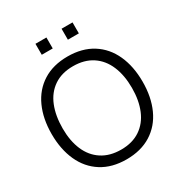

<svg xmlns="http://www.w3.org/2000/svg" viewBox="-209 -1053 1142 1213"><g transform="rotate(-30 362.0 -446.0)"><path d="M306.5 -825.5H226.5V-905.5H306.5ZM497 -825.5H417V-905.5H497ZM30 -360Q30 -471.5 68.5 -556.2Q107 -641 181.5 -688Q256 -735 361.5 -735Q467 -735 541.8 -688Q616.5 -641 655 -556.2Q693.5 -471.5 693.5 -360Q693.5 -248.5 655 -163.8Q616.5 -79 541.8 -32Q467 15 361.5 15Q256 15 181.5 -32Q107 -79 68.5 -163.8Q30 -248.5 30 -360ZM615.5 -360Q615.5 -451.5 586.5 -520.2Q557.5 -589 500.2 -626.8Q443 -664.5 360.5 -664.5Q277.5 -664.5 220.8 -625.8Q164 -587 136 -517.5Q108 -448 108 -355.5Q108 -265 137 -197.5Q166 -130 223.2 -92.8Q280.5 -55.5 362.5 -55.5Q445 -55.5 501.8 -93.8Q558.5 -132 587 -200.5Q615.5 -269 615.5 -360Z"/></g></svg>

Font: CCSD_manrope
Style: Regular
Weight: 400
Designer: Mikhail Sharanda
Foundry: Mikhail Sharanda
Version: Version 4.503